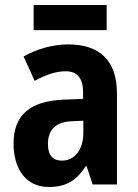

<svg xmlns="http://www.w3.org/2000/svg" viewBox="-20 -735 549 765"><path d="M405 -715H114V-615H405ZM252 -558C190 -558 127 -540 74 -510L118 -413C165 -438 202 -451 243 -451C289 -451 311 -421 311 -368V-341L233 -338C102 -332 34 -279 34 -163C34 -65 81 10 174 10C246 10 285 -17 322 -73H325L349 0H446V-363C446 -494 377 -558 252 -558ZM268 -252 312 -254V-205C312 -137 276 -95 227 -95C192 -95 171 -114 171 -161C171 -216 200 -250 268 -252Z"/></svg>

Font: Noto Sans Telugu Condensed
Style: Bold
Weight: 700
Width: 3
Designer: Jelle Bosma - Monotype Design Team
Foundry: Monotype Imaging Inc.
Version: Version 2.005